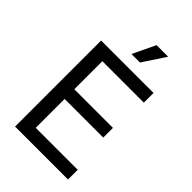

<svg xmlns="http://www.w3.org/2000/svg" viewBox="-273 -1045 1148 1148"><g transform="rotate(45 300.5 -471.0)"><path d="M87.9 0V-727.5H531.2V-645.5H180.7V-408.2H507.3V-326.2H180.7V-82H535.6V0ZM273.4 -798.8 341.8 -942.4H439.9L345.2 -798.8Z"/></g></svg>

Font: Inter
Style: Regular
Weight: 400
Designer: Rasmus Andersson
Foundry: rsms
Version: Version 4.001;git-9221beed3